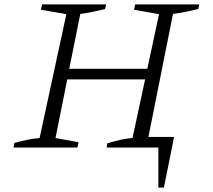

<svg xmlns="http://www.w3.org/2000/svg" viewBox="-20 -667 964 868"><path d="M41 0 45 -21Q75 -29 103.5 -35Q132 -41 159 -43L280 -603L165 -623L170 -647H460L455 -626Q430 -620 401.5 -614Q373 -608 343 -604L293 -356H646L699 -603L586 -623L591 -647H881L876 -626Q850 -620 821.5 -614Q793 -608 762 -604L651 -48H767L721 181H696V0H462L465 -19Q498 -29 525 -35Q552 -41 579 -43L636 -308H284L231 -43L335 -24L330 0Z"/></svg>

Font: Piazzolla SC Light
Style: Italic
Weight: 300
Italic angle: -11.3°
Designer: Juan Pablo del Peral
Foundry: Huerta Tipografica
Version: Version 1.330